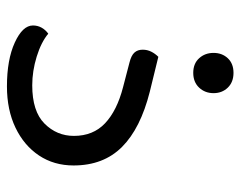

<svg xmlns="http://www.w3.org/2000/svg" viewBox="-88 -576 676 539"><g transform="rotate(-90 249.5 -307.0)"><path d="M359 -200 261 -224Q158 -250 106 -302Q54 -354 54 -438Q54 -493 82 -535Q110 -577 160 -601Q210 -625 276 -625Q351 -625 399 -603Q447 -581 447 -552Q447 -539 441 -528Q435 -517 424 -509Q400 -529 359.5 -541.5Q319 -554 279 -554Q206 -554 171.5 -519.5Q137 -485 137 -437Q137 -383 172.5 -349.5Q208 -316 274 -299L343 -281Q363 -276 371 -267Q379 -258 379 -244Q379 -231 373.5 -220Q368 -209 359 -200ZM314 11Q288 11 272.5 -5Q257 -21 257 -45Q257 -69 272.5 -85.5Q288 -102 314 -102Q340 -102 355 -85.5Q370 -69 370 -45Q370 -21 355 -5Q340 11 314 11Z"/></g></svg>

Font: Baloo Bhaijaan 2
Style: Regular
Weight: 400
Designer: Sanskriti Dholi, Noopur Datye and Ek Type
Foundry: Ek Type
Version: Version 1.701